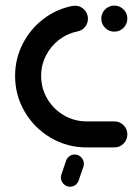

<svg xmlns="http://www.w3.org/2000/svg" viewBox="-20 -539 508 702"><path d="M35.2 -261.5Q35.2 -323.3 62.4 -377.4Q89.6 -431.5 137 -468.3Q184.4 -505.2 243.3 -517Q248.9 -518.1 254.1 -518.1Q266.7 -518.1 277.6 -511.9Q288.5 -505.6 295 -494.6Q301.5 -483.7 301.5 -470.7Q301.5 -453.7 291.1 -440.7Q280.7 -427.8 264.4 -424.4Q226.7 -417 196.1 -393.7Q165.6 -370.4 148 -335.7Q130.4 -301.1 130.4 -261.5Q130.4 -216.3 152.8 -178.1Q175.2 -140 213.3 -117.6Q251.5 -95.2 296.7 -95.2H398.1Q417.8 -95.2 431.7 -81.3Q445.6 -67.4 445.6 -47.8Q445.6 -27.8 431.7 -13.9Q417.8 0 398.1 0H296.7Q225.6 0 165.6 -35.2Q105.6 -70.4 70.4 -130.4Q35.2 -190.4 35.2 -261.5ZM350.4 -471.1Q350.4 -484.1 356.9 -495Q363.3 -505.9 374.3 -512.2Q385.2 -518.5 398.1 -518.5Q417.8 -518.5 431.7 -504.6Q445.6 -490.7 445.6 -471.1Q445.6 -451.1 431.7 -437.2Q417.8 -423.3 398.1 -423.3Q385.2 -423.3 374.3 -429.6Q363.3 -435.9 356.9 -447Q350.4 -458.1 350.4 -471.1ZM202.6 109.6Q202.6 104.4 204.1 100L221.1 50Q224.1 39.6 233 32.8Q241.9 25.9 253 25.9Q267 25.9 276.9 36.1Q286.7 46.3 286.7 60Q286.7 65.2 285.2 69.6L268.1 119.6Q265.2 130 256.3 136.9Q247.4 143.7 236.3 143.7Q222.2 143.7 212.4 133.5Q202.6 123.3 202.6 109.6Z"/></svg>

Font: 26F Galaxy Sans Extra Bold
Style: Regular
Weight: 800
Designer: C₂₉H₂₅N₃O₅
Version: Version 1.100